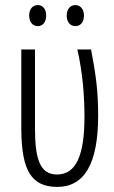

<svg xmlns="http://www.w3.org/2000/svg" viewBox="-20 -727 449 757"><path d="M95 -666C95 -640 109 -624 129 -624C148 -624 162 -639 162 -666C162 -692 148 -707 129 -707C109 -707 95 -691 95 -666ZM243 -666C243 -640 257 -624 277 -624C297 -624 311 -639 311 -666C311 -692 296 -707 277 -707C258 -707 243 -692 243 -666ZM205 10C312 10 367 -80 367 -271C367 -369 358 -432 339 -532H285C306 -439 313 -351 313 -266C313 -117 281 -39 205 -39C137 -39 118 -101 118 -220V-532H64V-218C65 -55 103 9 205 10Z"/></svg>

Font: Noto Sans Display Condensed Light
Style: Regular
Weight: 300
Width: 3
Designer: Monotype Design Team
Foundry: Monotype Imaging Inc.
Version: Version 1.900